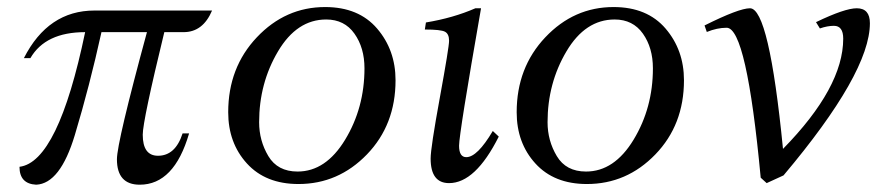

<svg xmlns="http://www.w3.org/2000/svg" viewBox="-20 -502 2462 534"><path d="M368.7 11.7Q305.2 11.7 305.2 -59.1Q305.2 -105.5 388.7 -412.6H262.2Q229 -262.2 188.2 -126.7Q147.5 8.8 80.6 11.7Q34.2 9.3 34.2 -38.1Q141.6 -51.3 216.8 -412.6Q106.4 -412.6 64.5 -340.3H46.4Q113.8 -472.7 242.7 -472.7H569.8Q544.4 -412.6 490.7 -412.6H437Q377 -166 377 -127.4Q377 -68.8 419.4 -68.8Q467.8 -68.8 487.8 -130.9H505.9Q464.4 11.7 368.7 11.7Z M807.6 -24.9Q886.2 -24.9 939.9 -113.5Q993.7 -202.1 993.7 -312Q993.7 -369.1 965.8 -408.4Q938 -447.8 887.2 -447.8Q805.7 -447.8 753.2 -359.1Q700.7 -270.5 700.7 -162.1Q700.7 -110.8 726.3 -67.9Q752 -24.9 807.6 -24.9ZM810.1 9.8Q718.8 9.8 666.7 -47.4Q614.7 -104.5 614.7 -189.9Q614.7 -314 694.3 -398.2Q773.9 -482.4 884.3 -482.4Q977.5 -482.4 1028.8 -422.6Q1080.1 -362.8 1080.1 -278.8Q1080.1 -154.8 1000.5 -72.5Q920.9 9.8 810.1 9.8Z M1229 7.3Q1177.7 7.3 1177.7 -61Q1177.7 -90.8 1203.4 -231Q1229 -371.1 1229 -388.7Q1229 -407.7 1217.5 -413.8Q1206.1 -419.9 1161.6 -419.9L1164.6 -439.5Q1240.7 -452.1 1302.2 -479H1317.9Q1256.8 -129.9 1256.8 -96.7Q1256.8 -64.9 1276.9 -64.9Q1307.6 -64.9 1350.6 -137.7L1367.2 -122.1Q1302.2 7.3 1229 7.3Z M1609.9 -24.9Q1688.5 -24.9 1742.2 -113.5Q1795.9 -202.1 1795.9 -312Q1795.9 -369.1 1768.1 -408.4Q1740.2 -447.8 1689.5 -447.8Q1607.9 -447.8 1555.4 -359.1Q1502.9 -270.5 1502.9 -162.1Q1502.9 -110.8 1528.6 -67.9Q1554.2 -24.9 1609.9 -24.9ZM1612.3 9.8Q1521 9.8 1469 -47.4Q1417 -104.5 1417 -189.9Q1417 -314 1496.6 -398.2Q1576.2 -482.4 1686.5 -482.4Q1779.8 -482.4 1831.1 -422.6Q1882.3 -362.8 1882.3 -278.8Q1882.3 -154.8 1802.7 -72.5Q1723.1 9.8 1612.3 9.8Z M2112.3 7.3 2095.7 -7.8Q2056.6 -424.8 2001 -424.8Q1974.6 -424.8 1945.8 -413.1L1939.5 -431.2Q2035.2 -479 2065.9 -479Q2119.1 -479 2157.7 -87.9Q2325.2 -258.8 2325.2 -394.5Q2325.2 -430.2 2299.3 -430.2Q2281.2 -430.2 2260.3 -422.9L2249.5 -440.4Q2329.6 -479 2362.8 -479Q2399.4 -479 2399.4 -437.5Q2399.4 -299.3 2159.2 -14.2Z"/></svg>

Font: Kelvinch
Style: Italic
Weight: 400
Italic angle: -10°
Designer: Paul James Miller
Foundry: High-Logic / Made with FontCreator
Version: Version 3.40;July 22, 2017;FontCreator 11.0.0.2388 64-bit